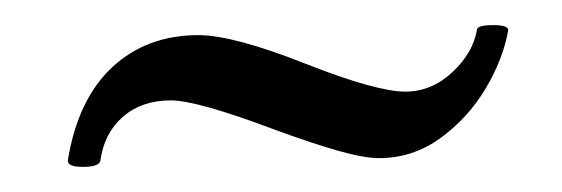

<svg xmlns="http://www.w3.org/2000/svg" viewBox="-20 -296 448 153"><path d="M46 -163Q34 -163 34 -168Q42 -217 69.5 -242.5Q97 -268 138 -268Q166 -268 224 -245Q280 -223 303 -223Q324 -223 340.5 -238.5Q357 -254 360 -272Q360 -276 373 -276Q385 -276 385 -272Q381 -249 367 -225.5Q353 -202 331 -186Q309 -170 282 -170Q270 -170 249 -176Q228 -182 198 -193Q137 -216 116 -216Q93 -216 78 -203Q63 -190 60 -168Q59 -163 46 -163Z"/></svg>

Font: Junicode SmExp
Style: Italic
Weight: 400
Width: 6
Italic angle: -11°
Designer: Peter S. Baker
Version: Version 2.205; ttfautohint (v1.8.4)